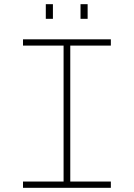

<svg xmlns="http://www.w3.org/2000/svg" viewBox="-20 -898 640 918"><path d="M90 0V-30H284V-680H90V-710H510V-680H316V-30H510V0ZM199 -808V-878H233V-808ZM365 -808V-878H399V-808Z"/></svg>

Font: Geist Mono Thin
Style: Regular
Weight: 100
Monospace: yes
Designer: Basement.studio, Andrés Briganti, Mateo Zaragoza
Foundry: Basement.studio, Vercel, Andrés Briganti, Guido Ferreyra, Mateo Zaragoza
Version: Version 1.500; ttfautohint (v1.8.4.7-5d5b)